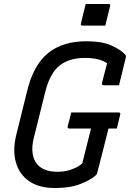

<svg xmlns="http://www.w3.org/2000/svg" viewBox="-20 -928 655 968"><path d="M412 -908H527Q538 -908 535 -897L511 -799H396Q385 -799 388 -810ZM339 -361H578Q589 -361 586 -350L569 -280H527Q514 -226 498.5 -167Q483 -108 470 -56Q468 -49 465 -46Q440 -22 387 -1Q334 20 257 20Q177 20 127 -14.5Q77 -49 60 -110Q43 -171 62 -248L117 -470Q149 -601 222.5 -660.5Q296 -720 416 -720Q493 -720 540 -699.5Q587 -679 611 -653Q618 -647 613 -633Q606 -601 597 -567Q588 -533 580 -498H503Q492 -498 494 -509Q500 -534 506.5 -557.5Q513 -581 520 -609Q481 -636 409 -636Q327 -636 279 -596.5Q231 -557 208 -464L151 -235Q139 -188 144.5 -153.5Q150 -119 169 -98Q202 -62 268 -62Q305 -62 332.5 -71Q360 -80 376.5 -90.5Q393 -101 395 -105Q406 -150 417 -193Q428 -236 439 -280H330Q319 -280 321 -291Q326 -309 330.5 -326Q335 -343 339 -361Z"/></svg>

Font: Recursive Mn Lnr St
Style: Italic
Weight: 400
Italic angle: -15°
Monospace: yes
Version: Version 1.079;hotconv 1.0.112;makeotfexe 2.5.65598; ttfautoh